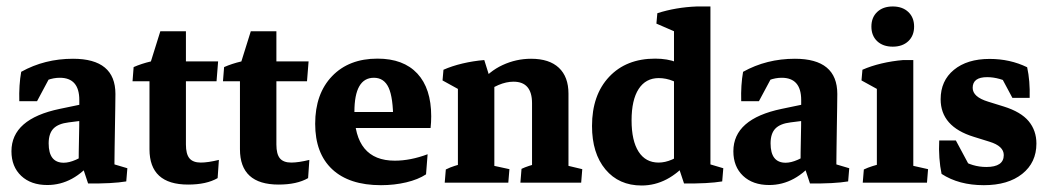

<svg xmlns="http://www.w3.org/2000/svg" viewBox="-20 -568 3262 597"><path d="M224.6 -52.7Q224.6 -93.3 225.6 -135.5Q226.6 -177.7 226.6 -214.8V-256.8Q226.6 -326.2 166 -326.2Q127.4 -326.2 89.8 -297.9L40 -253.4Q38.6 -303.7 45.9 -344.7Q118.7 -385.3 207 -385.3Q338.9 -385.3 338.9 -275.9Q338.9 -261.7 338.4 -232.9Q337.9 -204.1 337.4 -170.7Q336.9 -137.2 336.4 -108.2Q335.9 -79.1 335.9 -64.5ZM40 -253.4 44.9 -310.1 140.1 -337.4 95.2 -253.4ZM127 7.3Q76.2 7.3 45.9 -21.2Q15.6 -49.8 15.6 -97.7Q15.6 -198.2 166 -229.5L254.9 -248L263.7 -196.3L193.8 -187.5Q161.1 -183.6 146.2 -168.2Q131.3 -152.8 131.3 -122.1Q131.3 -62 178.2 -62Q211.4 -62 262.2 -98.6L271 -71.3Q209 7.3 127 7.3ZM253.9 2.4 230.5 -67.9 335.9 -92.8V-29.8L318.4 -62L376 -44.9L372.6 -3.9Q328.6 3.4 253.9 2.4Z M564.9 5.9Q444.8 5.9 444.8 -104V-342.3L449.2 -377L478.5 -470.7H558.1V-118.7Q558.1 -88.9 569.1 -75.7Q580.1 -62.5 604.5 -62.5Q626.5 -62.5 660.6 -70.8L656.7 -14.2Q622.1 5.9 564.9 5.9ZM392.1 -315.4 395.5 -359.4Q419.9 -370.1 449.2 -377H658.2L653.3 -315.4Z M846.2 5.9Q726.1 5.9 726.1 -104V-342.3L730.5 -377L759.8 -470.7H839.4V-118.7Q839.4 -88.9 850.3 -75.7Q861.3 -62.5 885.7 -62.5Q907.7 -62.5 941.9 -70.8L938 -14.2Q903.3 5.9 846.2 5.9ZM673.3 -315.4 676.8 -359.4Q701.2 -370.1 730.5 -377H939.5L934.6 -315.4Z M1164.6 7.8Q1065.9 7.8 1012.9 -41.7Q960 -91.3 960 -183.1Q960 -276.4 1012.5 -331.1Q1064.9 -385.7 1153.8 -385.7Q1234.4 -385.7 1277.6 -339.4Q1320.8 -293 1320.8 -206.5Q1320.8 -199.2 1320.3 -188Q1319.8 -176.8 1318.8 -169.9L1202.6 -193.4Q1202.6 -264.2 1188.5 -295.2Q1174.3 -326.2 1142.6 -326.2Q1082 -326.2 1082 -220.2Q1082 -68.4 1207.5 -68.4Q1256.3 -68.4 1309.6 -88.4L1304.7 -25.9Q1280.3 -9.8 1243.2 -1Q1206.1 7.8 1164.6 7.8ZM1012.2 -169.9V-219.7H1311L1318.8 -169.9Z M1634.3 -2.9V-247.1Q1634.3 -314 1576.7 -314Q1531.7 -314 1480 -272.9L1470.2 -307.1Q1500.5 -346.2 1542.7 -365.7Q1585 -385.3 1631.3 -385.3Q1688 -385.3 1717.8 -357.2Q1747.6 -329.1 1747.6 -276.9V-2.9ZM1403.8 -2.9V-332L1517.1 -311.5V-2.9ZM1362.8 0 1366.2 -41Q1379.9 -47.9 1393.8 -52.2Q1407.7 -56.6 1421.9 -60.1L1403.8 -12.2V-88.9H1517.1V-12.2L1501 -55.7L1564 -42L1560.5 0ZM1598.1 0 1601.6 -43Q1611.8 -47.9 1625 -52.2Q1638.2 -56.6 1652.3 -59.6L1634.3 -12.2V-88.9H1747.6V-12.2L1731 -56.2L1790.5 -42L1787.1 0ZM1403.8 -251.5V-314L1423.3 -280.8L1356 -317.9L1358.9 -351.1Q1385.3 -362.8 1418.2 -370.6Q1451.2 -378.4 1485.8 -381.3L1513.2 -293.9Z M1975.1 8.8Q1904.3 8.8 1862.5 -41.3Q1820.8 -91.3 1820.8 -176.3Q1820.8 -272.5 1874 -329.1Q1927.2 -385.7 2017.1 -385.7Q2094.2 -385.7 2132.8 -339.8L2117.2 -288.6Q2073.7 -325.2 2028.3 -325.2Q1987.8 -325.2 1965.8 -291.3Q1943.8 -257.3 1943.8 -193.8Q1943.8 -130.4 1965.6 -96.4Q1987.3 -62.5 2027.8 -62.5Q2067.9 -62.5 2113.3 -99.1L2122.6 -68.4Q2057.1 8.8 1975.1 8.8ZM2189 -28.8 2075.7 -48.3V-496.6H2189ZM2075.7 -439.5V-500.5L2091.8 -463.9L2021 -494.6L2023.9 -526.9Q2081.5 -545.4 2147 -547.9H2189V-463.9ZM2106.9 2.4 2083.5 -67.9 2189 -92.8V-29.8L2171.4 -62L2229 -44.9L2225.6 -3.9Q2181.6 3.4 2106.9 2.4Z M2469.2 -52.7Q2469.2 -93.3 2470.2 -135.5Q2471.2 -177.7 2471.2 -214.8V-256.8Q2471.2 -326.2 2410.6 -326.2Q2372.1 -326.2 2334.5 -297.9L2284.7 -253.4Q2283.2 -303.7 2290.5 -344.7Q2363.3 -385.3 2451.7 -385.3Q2583.5 -385.3 2583.5 -275.9Q2583.5 -261.7 2583 -232.9Q2582.5 -204.1 2582 -170.7Q2581.5 -137.2 2581.1 -108.2Q2580.6 -79.1 2580.6 -64.5ZM2284.7 -253.4 2289.6 -310.1 2384.8 -337.4 2339.8 -253.4ZM2371.6 7.3Q2320.8 7.3 2290.5 -21.2Q2260.3 -49.8 2260.3 -97.7Q2260.3 -198.2 2410.6 -229.5L2499.5 -248L2508.3 -196.3L2438.5 -187.5Q2405.8 -183.6 2390.9 -168.2Q2376 -152.8 2376 -122.1Q2376 -62 2422.9 -62Q2456.1 -62 2506.8 -98.6L2515.6 -71.3Q2453.6 7.3 2371.6 7.3ZM2498.5 2.4 2475.1 -67.9 2580.6 -92.8V-29.8L2563 -62L2620.6 -44.9L2617.2 -3.9Q2573.2 3.4 2498.5 2.4Z M2706.5 -2.9V-342.3L2819.8 -351.6V-2.9ZM2706.5 -251.5V-314L2726.1 -280.8L2658.7 -317.9L2661.6 -351.1Q2688 -362.8 2720.9 -370.6Q2753.9 -378.4 2788.6 -381.3H2819.8V-303.7ZM2662.6 0 2666 -41Q2678.2 -46.9 2692.9 -51.5Q2707.5 -56.2 2725.1 -60.1L2706.5 -12.2V-88.9H2819.8V-12.2L2802.7 -56.2L2865.7 -42L2862.3 0ZM2755.9 -422.9Q2725.6 -422.9 2707.5 -439.9Q2689.5 -457 2689.5 -485.4Q2689.5 -513.7 2707.5 -530.8Q2725.6 -547.9 2755.9 -547.9Q2786.1 -547.9 2804.2 -530.8Q2822.3 -513.7 2822.3 -485.4Q2822.3 -457 2804.2 -439.9Q2786.1 -422.9 2755.9 -422.9Z M3039.1 7.8Q2961.4 7.8 2907.7 -27.3Q2902.8 -50.3 2900.9 -77.1Q2898.9 -104 2900.4 -131.3H2952.1L2997.1 -47.4L2966.3 -72.8Q3003.4 -48.8 3046.9 -48.8Q3101.1 -48.8 3101.1 -85.9Q3101.1 -113.8 3056.6 -127.4L3007.8 -142.6Q2904.8 -174.3 2904.8 -259.3Q2904.8 -316.9 2946 -350.8Q2987.3 -384.8 3057.1 -384.8Q3120.6 -384.8 3173.8 -358.9Q3183.1 -316.9 3181.6 -263.7H3127.9L3083 -347.7L3129.9 -305.2Q3087.9 -328.1 3049.3 -328.1Q3004.4 -328.1 3004.4 -294.9Q3004.4 -266.6 3052.2 -252L3101.1 -236.8Q3154.3 -220.2 3178.5 -191.2Q3202.6 -162.1 3202.6 -121.6Q3202.6 -62.5 3158.4 -27.3Q3114.3 7.8 3039.1 7.8Z"/></svg>

Font: Markazi Text
Style: Regular
Weight: 400
Designer: Borna Izadpanah (Arabic designer), Fiona Ross (Arabic design director) and Florian Runge (Latin designer)
Foundry: Borna Izadpanah and Florian Runge
Version: Version 1.000